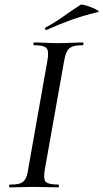

<svg xmlns="http://www.w3.org/2000/svg" viewBox="-20 -808 446 828"><path d="M22 0Q19 0 19 -6Q19 -12 22 -12Q51 -12 66.5 -17Q82 -22 90 -37Q98 -52 102 -81L184 -544Q192 -587 181 -600Q170 -613 127 -613Q124 -613 124 -619Q124 -625 127 -625Q148 -625 174.5 -623.5Q201 -622 230 -622Q263 -622 290 -623.5Q317 -625 337 -625Q340 -625 340 -619Q340 -613 337 -613Q308 -613 292 -607Q276 -601 268.5 -586Q261 -571 256 -542L174 -81Q166 -38 176.5 -25Q187 -12 232 -12Q234 -12 234 -6Q234 0 232 0Q211 0 185 -1Q159 -2 126 -2Q97 -2 70 -1Q43 0 22 0ZM181 -679Q177 -677 174.5 -682.5Q172 -688 176 -689Q220 -713 255.5 -738.5Q291 -764 327 -787Q331 -790 345.5 -786Q360 -782 376 -775.5Q392 -769 401 -763Q410 -757 403 -756Q336 -740 284 -721Q232 -702 181 -679Z"/></svg>

Font: Cormorant Infant Light Medium
Style: Italic
Weight: 500
Italic angle: -10°
Version: Version 4.001